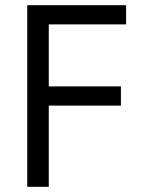

<svg xmlns="http://www.w3.org/2000/svg" viewBox="-20 -720 557 740"><path d="M85 -700H466V-626H168V-387H446V-313H168V0H85Z"/></svg>

Font: PT Sans
Style: Regular
Weight: 400
Version: Version 2.003W OFL; ttfautohint (v1.6)